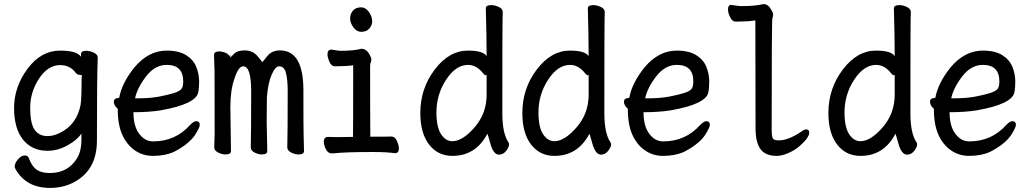

<svg xmlns="http://www.w3.org/2000/svg" viewBox="-20 -740 5040 941"><path d="M225 181Q107 181 55 87Q52 81 52 76Q52 60 68 41Q84 22 101 22Q118 22 122 37Q137 76 160 92Q183 108 225 108Q313 108 358 35Q379 -1 379 -51V-86Q361 -56 312.5 -28.5Q264 -1 213 -1Q137 -1 93 -55.5Q49 -110 49 -211Q49 -314 115 -403Q181 -492 275 -492Q356 -492 377 -462V-475Q377 -491 403 -491Q420 -491 439.5 -482Q459 -473 459 -458Q455 -364 455 -50Q455 94 341 154Q289 181 225 181ZM213 -73Q243 -73 276 -90Q356 -130 375 -226Q380 -257 380 -361Q382 -365 382 -367Q382 -373 371 -373Q360 -373 352 -382Q324 -421 275 -421Q215 -421 171.5 -355Q128 -289 128 -212Q128 -134 150 -103.5Q172 -73 213 -73Z M730 24Q680 24 641 -3Q602 -30 579.5 -79Q557 -128 557 -207Q538 -223 538 -241Q538 -260 564 -260Q577 -333 639 -410Q708 -492 797 -492Q857 -492 892.5 -469.5Q928 -447 942 -412Q956 -377 956 -340Q956 -306 951 -285Q937 -229 766 -199Q709 -190 634 -190Q634 -122 662 -84.5Q690 -47 730 -47Q840 -47 912 -128Q930 -146 941 -146Q959 -146 959 -128Q959 -118 945 -94Q918 -40 833 4Q789 24 730 24ZM642 -258H650Q715 -258 759.5 -266.5Q804 -275 832.5 -284Q861 -293 869.5 -304.5Q878 -316 878 -341Q878 -422 797 -422Q739 -422 695.5 -365Q652 -308 642 -258Z M1085 17Q1068 17 1049 7.5Q1030 -2 1030 -18L1032 -83Q1032 -369 1031.5 -390.5Q1031 -412 1030 -436.5Q1029 -461 1029 -471Q1029 -488 1055 -488Q1071 -488 1090 -479Q1102 -472 1106 -463V-462Q1106 -460 1107 -459Q1108 -456 1108 -453V-459Q1112 -460 1127 -476Q1143 -493 1179 -493Q1218 -493 1241.5 -465.5Q1265 -438 1265 -435Q1266 -435 1289 -464Q1312 -493 1352 -493Q1467 -493 1467 -297.5Q1467 -102 1468 -81Q1470 -23 1470 0Q1470 17 1443 17Q1426 17 1407 7.5Q1388 -2 1388 -18Q1390 -82 1390 -293Q1390 -350 1381.5 -382.5Q1373 -415 1348 -415Q1329 -415 1311 -373Q1293 -331 1288 -262Q1287 -228 1287 -142L1290 0Q1290 17 1263 17Q1246 17 1227.5 7.5Q1209 -2 1209 -18Q1211 -82 1211 -293Q1211 -415 1172 -415Q1148 -415 1129 -354Q1109 -299 1109 -215Q1109 -165 1112 0Q1112 17 1085 17ZM1107 -459Q1107 -461 1106 -463Q1106 -467 1109 -475L1108 -459Z M1607 12Q1587 12 1577 -9Q1567 -30 1567 -45Q1567 -69 1588 -69L1628 -68L1710 -69Q1711 -110 1711 -420Q1681 -416 1658 -416Q1635 -416 1623 -415Q1604 -415 1594.5 -437Q1585 -459 1585 -474Q1585 -497 1605 -497Q1639 -491 1648 -491Q1716 -491 1750 -501Q1778 -501 1793 -469Q1800 -457 1800 -449Q1800 -441 1797 -434.5Q1794 -428 1794 -416Q1794 -129 1795 -70Q1884 -70 1897 -71Q1916 -71 1925.5 -49Q1935 -27 1935 -12Q1935 11 1915 11Q1880 5 1804 5Q1672 5 1607 12ZM1750 -584Q1728 -584 1712 -606Q1696 -628 1696 -650Q1696 -671 1709.5 -687.5Q1723 -704 1750 -704Q1772 -704 1788 -681.5Q1804 -659 1804 -636Q1804 -616 1790 -600Q1776 -584 1750 -584Z M2197 24Q2126 24 2083 -31.5Q2040 -87 2040 -186Q2040 -306 2110.5 -399Q2181 -492 2273 -492Q2348 -492 2365 -465Q2365 -555 2361 -699Q2361 -715 2388 -715Q2405 -715 2424.5 -706Q2444 -697 2444 -681Q2444 -669 2443 -643.5Q2442 -618 2442 -185Q2442 -84 2473 -41L2475 -33Q2475 -19 2460.5 -0.5Q2446 18 2426 18Q2398 18 2383 -37Q2370 -85 2368 -85V-83Q2311 24 2197 24ZM2197 -48Q2247 -48 2306 -116Q2365 -184 2365 -276V-376Q2365 -371 2361 -371Q2356 -371 2349 -379Q2316 -422 2274 -422Q2214 -422 2166.5 -349.5Q2119 -277 2119 -189Q2119 -117 2141.5 -82.5Q2164 -48 2197 -48Z M2697 24Q2626 24 2583 -31.5Q2540 -87 2540 -186Q2540 -306 2610.5 -399Q2681 -492 2773 -492Q2848 -492 2865 -465Q2865 -555 2861 -699Q2861 -715 2888 -715Q2905 -715 2924.5 -706Q2944 -697 2944 -681Q2944 -669 2943 -643.5Q2942 -618 2942 -185Q2942 -84 2973 -41L2975 -33Q2975 -19 2960.5 -0.5Q2946 18 2926 18Q2898 18 2883 -37Q2870 -85 2868 -85V-83Q2811 24 2697 24ZM2697 -48Q2747 -48 2806 -116Q2865 -184 2865 -276V-376Q2865 -371 2861 -371Q2856 -371 2849 -379Q2816 -422 2774 -422Q2714 -422 2666.5 -349.5Q2619 -277 2619 -189Q2619 -117 2641.5 -82.5Q2664 -48 2697 -48Z M3230 24Q3180 24 3141 -3Q3102 -30 3079.5 -79Q3057 -128 3057 -207Q3038 -223 3038 -241Q3038 -260 3064 -260Q3077 -333 3139 -410Q3208 -492 3297 -492Q3357 -492 3392.5 -469.5Q3428 -447 3442 -412Q3456 -377 3456 -340Q3456 -306 3451 -285Q3437 -229 3266 -199Q3209 -190 3134 -190Q3134 -122 3162 -84.5Q3190 -47 3230 -47Q3340 -47 3412 -128Q3430 -146 3441 -146Q3459 -146 3459 -128Q3459 -118 3445 -94Q3418 -40 3333 4Q3289 24 3230 24ZM3142 -258H3150Q3215 -258 3259.5 -266.5Q3304 -275 3332.5 -284Q3361 -293 3369.5 -304.5Q3378 -316 3378 -341Q3378 -422 3297 -422Q3239 -422 3195.5 -365Q3152 -308 3142 -258Z M3787 24Q3731 24 3707 -9.5Q3683 -43 3683 -110L3682 -640Q3649 -635 3623.5 -635Q3598 -635 3585 -634Q3569 -634 3558.5 -655.5Q3548 -677 3548 -693Q3548 -716 3563 -716Q3601 -710 3612 -710Q3682 -710 3722 -720Q3746 -720 3761 -690Q3769 -678 3769 -668Q3769 -658 3765.5 -651.5Q3762 -645 3762 -108Q3762 -71 3768 -61.5Q3774 -52 3797 -52Q3842 -52 3903 -92Q3921 -106 3932 -106Q3946 -106 3946 -89Q3946 -77 3932.5 -59Q3919 -41 3896.5 -22Q3874 -3 3843 10.5Q3812 24 3787 24Z M4197 24Q4126 24 4083 -31.5Q4040 -87 4040 -186Q4040 -306 4110.5 -399Q4181 -492 4273 -492Q4348 -492 4365 -465Q4365 -555 4361 -699Q4361 -715 4388 -715Q4405 -715 4424.5 -706Q4444 -697 4444 -681Q4444 -669 4443 -643.5Q4442 -618 4442 -185Q4442 -84 4473 -41L4475 -33Q4475 -19 4460.5 -0.5Q4446 18 4426 18Q4398 18 4383 -37Q4370 -85 4368 -85V-83Q4311 24 4197 24ZM4197 -48Q4247 -48 4306 -116Q4365 -184 4365 -276V-376Q4365 -371 4361 -371Q4356 -371 4349 -379Q4316 -422 4274 -422Q4214 -422 4166.5 -349.5Q4119 -277 4119 -189Q4119 -117 4141.5 -82.5Q4164 -48 4197 -48Z M4730 24Q4680 24 4641 -3Q4602 -30 4579.5 -79Q4557 -128 4557 -207Q4538 -223 4538 -241Q4538 -260 4564 -260Q4577 -333 4639 -410Q4708 -492 4797 -492Q4857 -492 4892.5 -469.5Q4928 -447 4942 -412Q4956 -377 4956 -340Q4956 -306 4951 -285Q4937 -229 4766 -199Q4709 -190 4634 -190Q4634 -122 4662 -84.5Q4690 -47 4730 -47Q4840 -47 4912 -128Q4930 -146 4941 -146Q4959 -146 4959 -128Q4959 -118 4945 -94Q4918 -40 4833 4Q4789 24 4730 24ZM4642 -258H4650Q4715 -258 4759.5 -266.5Q4804 -275 4832.5 -284Q4861 -293 4869.5 -304.5Q4878 -316 4878 -341Q4878 -422 4797 -422Q4739 -422 4695.5 -365Q4652 -308 4642 -258Z"/></svg>

Font: LXGW WenKai Mono Medium
Style: Regular
Weight: 500
Monospace: yes
Designer: LXGW / Fontworks Inc.
Foundry: LXGW / Fontworks Inc.
Version: Version 1.520; June 14, 2025